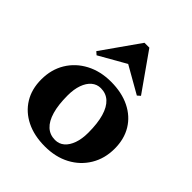

<svg xmlns="http://www.w3.org/2000/svg" viewBox="-223 -939 1091 1091"><g transform="rotate(45 323.0 -393.5)"><path d="M319.8 15.2Q233.4 15.2 169.8 -16.3Q106.2 -47.8 71.1 -105Q36 -162.2 36 -239.8Q36 -319.8 73 -380.9Q110 -442 175.6 -476.6Q241.2 -511.2 325.8 -511.2Q412.4 -511.2 476.3 -479.7Q540.2 -448.2 574.9 -391.1Q609.6 -334 609.6 -256.2Q609.6 -177.2 572.6 -115.6Q535.6 -54 470.5 -19.4Q405.4 15.2 319.8 15.2ZM334.6 -51.6Q366.8 -51.6 390 -71.6Q413.2 -91.6 426.3 -128.2Q439.4 -164.8 439.4 -214.4Q439.4 -289.8 424.5 -341Q409.6 -392.2 381.1 -418.3Q352.6 -444.4 311 -444.4Q279.6 -444.4 256 -424.4Q232.4 -404.4 219.3 -367.8Q206.2 -331.2 206.2 -281.6Q206.2 -206.4 221.1 -155.1Q236 -103.8 264.5 -77.7Q293 -51.6 334.6 -51.6ZM161.4 -559 143.6 -574.6 303.6 -801.8H342.8L502.8 -574.6L485 -559L317.2 -654.6H329.2Z"/></g></svg>

Font: Platypi Light
Style: Regular
Weight: 300
Designer: David Sargent
Foundry: Bolt Cutter Type
Version: Version 1.200